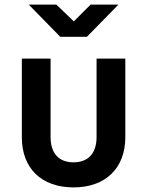

<svg xmlns="http://www.w3.org/2000/svg" viewBox="-20 -805 640 835"><path d="M358 -645 495 -785H374L301 -712L225 -785H105L242 -645ZM300 10C438 10 525 -73 525 -208V-550H400V-209C400 -138 363 -99 300 -99C236 -99 200 -138 200 -209V-550H75V-208C75 -73 160 10 300 10Z"/></svg>

Font: Tekne LDO
Style: Bold
Weight: 700
Monospace: yes
Designer: Alessio Laiso, Mario Rullo, Paolo Rosset
Foundry: Alessio Laiso
Version: Version 1.000;hotconv 1.0.109;makeotfexe 2.5.65596